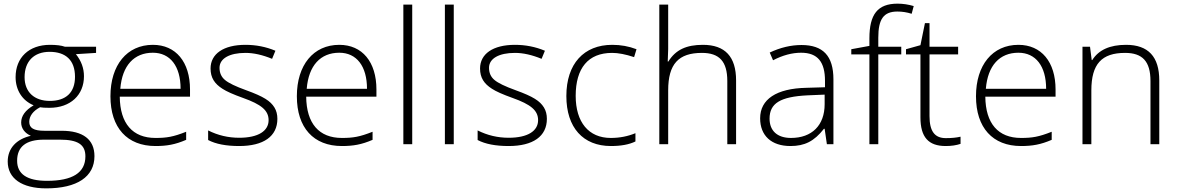

<svg xmlns="http://www.w3.org/2000/svg" viewBox="-20 -785 6413 1045"><path d="M333 -530.8C314 -537.6 286.6 -541 252 -541C137.2 -541 64.9 -471.2 64.9 -365.2C64.9 -294.9 101.1 -237.3 163.1 -211.9C117.7 -185.1 95.2 -153.8 95.2 -118.2C95.2 -85.4 116.2 -59.6 147.9 -45.9C70.3 -28.3 22 21.5 22 94.2C22 186 98.6 240.2 231.9 240.2C399.9 240.2 494.1 176.8 494.1 64.9C494.1 -26.4 431.2 -73.2 315.9 -73.2H223.1C162.6 -73.2 139.2 -88.4 139.2 -122.1C139.2 -152.8 159.7 -181.2 198.2 -201.2C208 -199.2 225.1 -198.2 249 -198.2C363.8 -198.2 437 -268.1 437 -370.1C437 -413.6 422.4 -453.6 393.1 -490.2L502.9 -497.1V-530.8ZM113.8 -365.2C113.8 -451.7 165.5 -502.9 250 -502.9C337.4 -502.9 388.2 -457.5 388.2 -367.2C388.2 -281.7 339.4 -235.8 251 -235.8C167.5 -235.8 113.8 -283.2 113.8 -365.2ZM73.2 89.8C73.2 13.2 122.1 -24.9 219.2 -24.9H306.2C403.8 -24.9 444.8 2 444.8 65.9C444.8 154.8 375 199.2 235.8 199.2C127.4 199.2 73.2 162.6 73.2 89.8Z M826.2 9.8C887.2 9.8 933.1 2 993.2 -23.9V-67.9C922.9 -40 886.7 -34.2 826.2 -34.2C701.7 -34.2 633.3 -112.8 631.8 -258.8H1014.2V-297.9C1014.2 -447.8 937 -541 812 -541C670.9 -541 581.1 -430.7 581.1 -261.2C581.1 -89.8 671.9 9.8 826.2 9.8ZM812 -498C906.2 -498 962.9 -424.8 962.9 -301.8H634.8C645 -428.7 710 -498 812 -498Z M1489.7 -138.2C1489.7 -162.1 1484.4 -182.6 1473.6 -200.2C1451.7 -235.4 1415.5 -259.3 1319.8 -293.9C1262.7 -314.5 1224.1 -333 1204.6 -349.6C1184.6 -366.2 1174.8 -388.2 1174.8 -416C1174.8 -466.8 1229.5 -497.1 1315.9 -497.1C1360.4 -497.1 1408.7 -486.3 1460.9 -464.8L1479 -508.8C1427.7 -530.3 1373 -541 1315.9 -541C1196.3 -541 1126 -491.7 1126 -412.1C1126 -361.8 1147.9 -329.1 1190.9 -301.8C1212.4 -287.6 1249.5 -271 1302.7 -252C1401.9 -216.8 1441.9 -184.1 1441.9 -130.9C1441.9 -72.8 1386.7 -35.2 1281.7 -35.2C1222.7 -35.2 1166 -48.3 1112.8 -75.2V-22.9C1154.3 -1 1210.9 9.8 1281.7 9.8C1414.6 9.8 1489.7 -43 1489.7 -138.2Z M1840.8 9.8C1901.9 9.8 1947.8 2 2007.8 -23.9V-67.9C1937.5 -40 1901.4 -34.2 1840.8 -34.2C1716.3 -34.2 1647.9 -112.8 1646.5 -258.8H2028.8V-297.9C2028.8 -447.8 1951.7 -541 1826.7 -541C1685.5 -541 1595.7 -430.7 1595.7 -261.2C1595.7 -89.8 1686.5 9.8 1840.8 9.8ZM1826.7 -498C1920.9 -498 1977.5 -424.8 1977.5 -301.8H1649.4C1659.7 -428.7 1724.6 -498 1826.7 -498Z M2223.6 -759.8H2175.3V0H2223.6Z M2449.7 -759.8H2401.4V0H2449.7Z M2956.5 -138.2C2956.5 -162.1 2951.2 -182.6 2940.4 -200.2C2918.5 -235.4 2882.3 -259.3 2786.6 -293.9C2729.5 -314.5 2690.9 -333 2671.4 -349.6C2651.4 -366.2 2641.6 -388.2 2641.6 -416C2641.6 -466.8 2696.3 -497.1 2782.7 -497.1C2827.1 -497.1 2875.5 -486.3 2927.7 -464.8L2945.8 -508.8C2894.5 -530.3 2839.8 -541 2782.7 -541C2663.1 -541 2592.8 -491.7 2592.8 -412.1C2592.8 -361.8 2614.7 -329.1 2657.7 -301.8C2679.2 -287.6 2716.3 -271 2769.5 -252C2868.7 -216.8 2908.7 -184.1 2908.7 -130.9C2908.7 -72.8 2853.5 -35.2 2748.5 -35.2C2689.5 -35.2 2632.8 -48.3 2579.6 -75.2V-22.9C2621.1 -1 2677.7 9.8 2748.5 9.8C2881.3 9.8 2956.5 -43 2956.5 -138.2Z M3305.2 9.8C3360.4 9.8 3404.8 1.5 3438.5 -15.1V-60.1C3397 -43 3352.5 -34.2 3304.2 -34.2C3183.6 -34.2 3113.3 -120.1 3113.3 -263.2C3113.3 -414.1 3181.2 -497.1 3311.5 -497.1C3345.2 -497.1 3385.3 -489.3 3431.2 -474.1L3444.3 -517.1C3402.3 -533.2 3358.4 -541 3312.5 -541C3157.7 -541 3062.5 -438 3062.5 -262.2C3062.5 -90.8 3153.3 9.8 3305.2 9.8Z M3986.3 0V-347.2C3986.3 -476.6 3926.3 -541 3805.7 -541C3715.8 -541 3657.2 -514.2 3617.7 -450.2H3614.3L3616.7 -518.1V-759.8H3568.4V0H3616.7V-293C3616.7 -437 3673.3 -497.1 3800.3 -497.1C3894.5 -497.1 3938.5 -451.2 3938.5 -344.2V0Z M4516.1 0V-353C4516.1 -481.4 4459 -540 4342.3 -540C4285.2 -540 4227.5 -526.4 4169.4 -499L4187.5 -457C4240.2 -484.4 4291 -498 4340.3 -498C4431.6 -498 4470.2 -446.3 4470.2 -345.2V-310.1L4369.1 -307.1C4205.6 -303.7 4117.2 -244.6 4117.2 -141.1C4117.2 -46.9 4178.2 9.8 4282.2 9.8C4358.9 9.8 4411.1 -15.6 4464.4 -84H4468.3L4480.5 0ZM4285.2 -34.2C4210.9 -34.2 4168.5 -72.8 4168.5 -139.2C4168.5 -222.7 4226.6 -258.8 4375.5 -266.1L4468.3 -270V-217.8C4468.3 -102.5 4398.4 -34.2 4285.2 -34.2Z M4885.3 -530.8H4760.3V-580.1C4760.3 -680.2 4788.6 -722.2 4864.3 -722.2C4890.1 -722.2 4916 -718.3 4941.9 -710L4953.1 -752C4923.8 -760.7 4894.5 -765.1 4865.2 -765.1C4756.3 -765.1 4711.9 -706.5 4711.9 -576.2V-535.2L4613.3 -517.1V-488.8H4711.9V0H4760.3V-488.8H4885.3Z M5127.9 -33.2C5066.9 -33.2 5039.1 -71.3 5039.1 -152.8V-488.8H5194.8V-530.8H5039.1V-659.2H5014.2L4989.7 -539.1L4911.1 -517.1V-488.8H4989.7V-146C4989.7 -38.6 5033.2 9.8 5127 9.8C5157.7 9.8 5184.6 5.9 5208 -2V-41C5185.1 -35.6 5158.7 -33.2 5127.9 -33.2Z M5537.1 9.8C5598.1 9.8 5644 2 5704.1 -23.9V-67.9C5633.8 -40 5597.7 -34.2 5537.1 -34.2C5412.6 -34.2 5344.2 -112.8 5342.8 -258.8H5725.1V-297.9C5725.1 -447.8 5647.9 -541 5522.9 -541C5381.8 -541 5292 -430.7 5292 -261.2C5292 -89.8 5382.8 9.8 5537.1 9.8ZM5522.9 -498C5617.2 -498 5673.8 -424.8 5673.8 -301.8H5345.7C5356 -428.7 5420.9 -498 5522.9 -498Z M6289.6 0V-347.2C6289.6 -476.6 6229.5 -541 6108.9 -541C6020.5 -541 5959.5 -513.2 5924.8 -458H5921.9L5912.6 -530.8H5871.6V0H5919.9V-293C5919.9 -437 5976.6 -497.1 6103.5 -497.1C6197.8 -497.1 6241.7 -451.2 6241.7 -344.2V0Z"/></svg>

Font: Open Sans 300
Style: Regular
Weight: 300
Foundry: Ascender Corporation
Version: Version 1.100;PS 001.100;hotconv 1.0.88;makeotf.lib2.5.64775